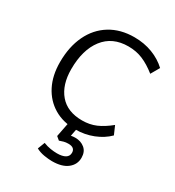

<svg xmlns="http://www.w3.org/2000/svg" viewBox="-171 -616 833 912"><g transform="rotate(30 245.5 -160.0)"><path d="M274 7Q206 7 156 -23Q106 -53 78.5 -107Q51 -161 51 -234Q51 -318 81 -381Q111 -444 167 -478.5Q223 -513 299 -513Q353 -513 398.5 -495.5Q444 -478 477 -447L450 -400Q411 -431 375 -446Q339 -461 296 -461Q209 -461 161.5 -399.5Q114 -338 114 -232Q114 -146 156.5 -96Q199 -46 280 -46Q321 -46 355 -60.5Q389 -75 427 -106L447 -60Q416 -29 370.5 -11Q325 7 274 7ZM253 193Q235 193 210 189Q185 185 165 174L180 135Q200 143 219.5 146Q239 149 255 149Q284 149 300 139.5Q316 130 316 111Q316 82 280 82Q266 82 255 85Q244 88 233 92L215 77L234 -20H283L269 52H249Q262 45 272.5 43Q283 41 294 41Q325 41 346 58.5Q367 76 367 109Q367 146 337.5 169.5Q308 193 253 193Z"/></g></svg>

Font: Muli Light
Style: Italic
Weight: 300
Italic angle: -4.541°
Designer: Vernon Adams
Foundry: Vernon Adams
Version: Version 2.100; ttfautohint (v1.8.1.43-b0c9)